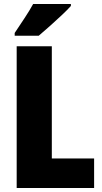

<svg xmlns="http://www.w3.org/2000/svg" viewBox="-20 -947 514 967"><path d="M64 0V-714H241V-149H454V0ZM337 -917Q321 -899 292.5 -872Q264 -845 232.5 -817Q201 -789 175 -767H54V-781Q78 -817 103.5 -855.5Q129 -894 147 -927H337Z"/></svg>

Font: Noto Sans Tamil Condensed Black
Style: Regular
Weight: 900
Width: 3
Designer: Jelle Bosma - Monotype Design Team
Foundry: Monotype Imaging Inc.
Version: Version 2.004; ttfautohint (v1.8.4.7-5d5b)